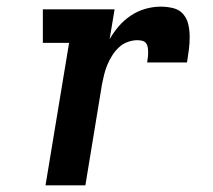

<svg xmlns="http://www.w3.org/2000/svg" viewBox="-20 -558 640 578"><path d="M117 0 188 -429H109V-530H325L310 -440Q322 -461 338 -479.5Q354 -498 374.5 -511.5Q395 -525 418 -531.5Q441 -538 464 -538Q483 -538 501.5 -533.5Q520 -529 531.5 -515.5Q543 -502 547 -484Q551 -466 551 -446.5Q551 -427 548.5 -408Q546 -389 543 -370H423Q424 -377 425 -384.5Q426 -392 426 -399.5Q426 -407 425 -414.5Q424 -422 420 -427.5Q416 -433 409 -435Q402 -437 394 -437Q379 -437 364 -431.5Q349 -426 337.5 -415Q326 -404 317.5 -390.5Q309 -377 303 -362.5Q297 -348 293.5 -333.5Q290 -319 287 -304L237 0Z"/></svg>

Font: Iosevka Slab Extended
Style: Bold Italic
Weight: 700
Width: 7
Italic angle: -9°
Monospace: yes
Designer: Belleve Invis
Foundry: Belleve Invis
Version: Version 11.1.0; ttfautohint (v1.8.3)